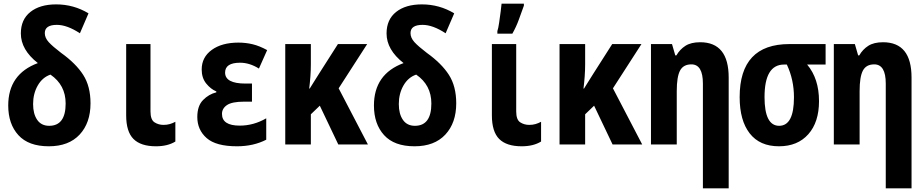

<svg xmlns="http://www.w3.org/2000/svg" viewBox="-20 -790 5040 1050"><path d="M475 -225Q475 -318 435 -380.5Q395 -443 314 -501Q268 -536 246.5 -559.5Q225 -583 225 -609Q225 -654 291 -654Q347 -654 417 -608L464 -717Q383 -766 287 -766Q198 -766 146 -724.5Q94 -683 94 -607Q94 -518 187 -445Q25 -385 25 -213Q25 -112 80.5 -51Q136 10 247 10Q356 10 415.5 -54Q475 -118 475 -225ZM161 -221Q161 -278 186.5 -322.5Q212 -367 256 -382Q339 -325 339 -224Q339 -102 249 -102Q206 -102 183.5 -134.5Q161 -167 161 -221Z M939 -16V-124Q924 -116 908.5 -111.5Q893 -107 874 -107Q847 -107 825 -121Q803 -135 803 -181V-549H670V-159Q670 -70 710 -30Q750 10 833 10Q897 10 939 -16Z M1436 -26V-143Q1367 -103 1291 -103Q1194 -103 1194 -167Q1194 -197 1221.5 -215.5Q1249 -234 1314 -234H1358V-333H1323Q1211 -333 1211 -393Q1211 -447 1293 -447Q1345 -447 1396 -415L1441 -516Q1399 -539 1361.5 -548Q1324 -557 1284 -557Q1193 -557 1138 -517Q1083 -477 1083 -410Q1083 -364 1107.5 -333.5Q1132 -303 1163 -290V-285Q1122 -275 1090.5 -243Q1059 -211 1059 -150Q1059 -80 1110 -35Q1161 10 1276 10Q1366 10 1436 -26Z M1680 0V-165L1729 -212L1830 0H1992L1832 -307L1988 -549H1828L1726 -389Q1712 -366 1699 -346Q1686 -326 1674 -306H1671Q1675 -338 1677.5 -372Q1680 -406 1680 -439V-549H1540V0Z M2475 -225Q2475 -318 2435 -380.5Q2395 -443 2314 -501Q2268 -536 2246.5 -559.5Q2225 -583 2225 -609Q2225 -654 2291 -654Q2347 -654 2417 -608L2464 -717Q2383 -766 2287 -766Q2198 -766 2146 -724.5Q2094 -683 2094 -607Q2094 -518 2187 -445Q2025 -385 2025 -213Q2025 -112 2080.5 -51Q2136 10 2247 10Q2356 10 2415.5 -54Q2475 -118 2475 -225ZM2161 -221Q2161 -278 2186.5 -322.5Q2212 -367 2256 -382Q2339 -325 2339 -224Q2339 -102 2249 -102Q2206 -102 2183.5 -134.5Q2161 -167 2161 -221Z M2782 -606Q2803 -643 2817.5 -683Q2832 -723 2845 -759V-770H2723Q2722 -757 2718 -726.5Q2714 -696 2709.5 -665Q2705 -634 2700 -620V-606ZM2939 -16V-124Q2924 -116 2908.5 -111.5Q2893 -107 2874 -107Q2847 -107 2825 -121Q2803 -135 2803 -181V-549H2670V-159Q2670 -70 2710 -30Q2750 10 2833 10Q2897 10 2939 -16Z M3180 0V-165L3229 -212L3330 0H3492L3332 -307L3488 -549H3328L3226 -389Q3212 -366 3199 -346Q3186 -326 3174 -306H3171Q3175 -338 3177.5 -372Q3180 -406 3180 -439V-549H3040V0Z M3965 240V-366Q3965 -559 3809 -559Q3759 -559 3728.5 -539.5Q3698 -520 3679 -487H3673L3655 -549H3540V0H3681V-292Q3681 -370 3699 -404Q3717 -438 3761 -438Q3824 -438 3824 -333V240Z M4459 -237Q4459 -360 4394 -437H4495V-549H4297Q4025 -549 4025 -259Q4025 -131 4080 -60.5Q4135 10 4240 10Q4342 10 4400.5 -56Q4459 -122 4459 -237ZM4161 -259Q4161 -437 4268 -437H4283Q4322 -354 4322 -258Q4322 -102 4241 -102Q4161 -102 4161 -259Z M4965 240V-366Q4965 -559 4809 -559Q4759 -559 4728.5 -539.5Q4698 -520 4679 -487H4673L4655 -549H4540V0H4681V-292Q4681 -370 4699 -404Q4717 -438 4761 -438Q4824 -438 4824 -333V240Z"/></svg>

Font: Noto Sans Mono UI Condensed ExtraBold
Style: Regular
Weight: 800
Width: 3
Designer: Monotype Design team
Foundry: Monotype Imaging Inc.
Version: 1.000